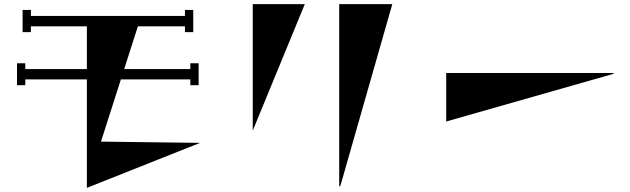

<svg xmlns="http://www.w3.org/2000/svg" viewBox="-20 -838 3040 926"><path d="M945 -149 399 68V-455H102V-427H62V-533H102V-505H399V-711H129V-683H89V-790H129V-761H872V-790H912V-683H872V-711H645L579 -505H898V-533H938V-427H898V-455H563L467 -155Z M1616 -818H1872L1622 57L1616 62ZM1199 -208V-818H1450Z M2132 -486H2939V-482L2132 -252Z"/></svg>

Font: Chokokutai
Style: Regular
Weight: 400
Designer: 108号,108go
Foundry: Font Zone 108
Version: Version 1.000; ttfautohint (v1.8.3)